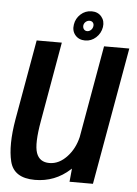

<svg xmlns="http://www.w3.org/2000/svg" viewBox="-53 -783 593 829"><g transform="rotate(5 243.0 -369.0)"><path d="M279.5 0 285 -57.5Q283 -56 281 -54Q216.5 5 129.5 5Q38.5 5 21.2 -64.8Q4 -134.5 23.5 -248L85 -595.5H194L133.5 -251Q115.5 -150 129 -111.5Q142.5 -73 185.5 -73Q228.5 -73 263.5 -112Q294.5 -146 306.5 -196L377 -595.5H486.5L381 0ZM293 -613.5Q266 -613.5 250.2 -632Q234.5 -650.5 239 -678Q243 -704.5 263.2 -723Q283.5 -741.5 311 -741.5Q338 -741.5 353.5 -723Q369 -704.5 365 -678Q360.5 -650.5 340.2 -632Q320 -613.5 293 -613.5ZM298.5 -654.5Q307.5 -654.5 314.8 -661.2Q322 -668 323.5 -678Q325 -687.5 319.8 -693.8Q314.5 -700 305.5 -700Q296.5 -700 289 -693.8Q281.5 -687.5 280 -678Q279 -668 284.2 -661.2Q289.5 -654.5 298.5 -654.5Z"/></g></svg>

Font: Anybody Medium
Style: Italic
Weight: 500
Italic angle: -10°
Designer: Tyler Finck
Foundry: Etcetera Type Company
Version: Version 1.010; ttfautohint (v1.8.3) -l 8 -r 50 -G 200 -x 14 